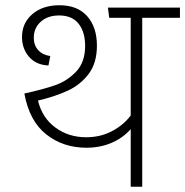

<svg xmlns="http://www.w3.org/2000/svg" viewBox="-20 -713 707 733"><path d="M667 -645H523V0H479V-220Q449 -186 405.5 -167.5Q362 -149 310 -149Q221 -149 156.5 -200Q92 -251 73 -356Q146 -372 191.5 -388Q237 -404 271 -440Q305 -476 305 -538Q305 -591 280 -622.5Q255 -654 206 -654Q162 -654 135.5 -630Q109 -606 109 -569Q109 -540 126 -521.5Q143 -503 172 -499L165 -463Q118 -465 91 -496Q64 -527 64 -572Q64 -625 103.5 -659Q143 -693 207 -693Q276 -693 313 -651Q350 -609 350 -539Q350 -473 319 -431.5Q288 -390 240 -367.5Q192 -345 125 -329Q141 -263 191.5 -226Q242 -189 309 -189Q363 -189 407 -212Q451 -235 479 -272V-645H397L392 -684H667Z"/></svg>

Font: FiraGO ExtraLight
Style: Regular
Weight: 200
Designer: bBox Type
Foundry: bBox Type GmbH
Version: Version 1.001